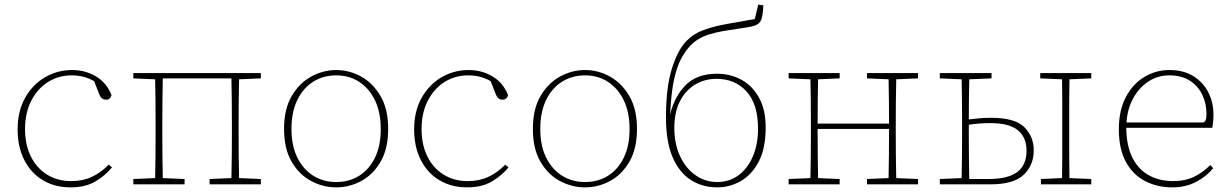

<svg xmlns="http://www.w3.org/2000/svg" viewBox="-20 -795 5303 828"><path d="M284 13Q217 13 165.5 -17.5Q114 -48 85 -104.5Q56 -161 56 -237Q56 -316 88.5 -373.5Q121 -431 174.5 -462Q228 -493 291 -493Q348 -493 394 -465.5Q440 -438 461 -385Q456 -365 437 -365Q418 -365 409 -386L386 -445Q343 -470 289 -470Q232 -470 186.5 -441Q141 -412 114.5 -360Q88 -308 88 -238Q88 -171 113 -120.5Q138 -70 183 -42Q228 -14 287 -14Q337 -14 376.5 -32.5Q416 -51 449 -85L463 -73Q433 -37 390.5 -12Q348 13 284 13Z M555 0V-23L649 -27Q650 -68 650.5 -120Q651 -172 651 -213V-267Q651 -308 650.5 -360.5Q650 -413 649 -453L555 -457V-480H1105V-457L1011 -453Q1010 -413 1009.5 -360.5Q1009 -308 1009 -267V-213Q1009 -172 1009.5 -120Q1010 -68 1011 -27L1105 -23V0H884V-23L978 -27Q979 -68 979.5 -120Q980 -172 980 -213V-267Q980 -310 979.5 -363Q979 -416 978 -457H682Q681 -416 680.5 -363Q680 -310 680 -267V-213Q680 -172 680.5 -120Q681 -68 682 -27L776 -23V0Z M1430 13Q1373 13 1321.5 -14.5Q1270 -42 1237.5 -98Q1205 -154 1205 -239Q1205 -324 1237.5 -380Q1270 -436 1321.5 -464.5Q1373 -493 1430 -493Q1487 -493 1538 -464.5Q1589 -436 1621.5 -380Q1654 -324 1654 -239Q1654 -154 1621.5 -98Q1589 -42 1538 -14.5Q1487 13 1430 13ZM1430 -10Q1486 -10 1529 -37Q1572 -64 1597 -115Q1622 -166 1622 -238Q1622 -311 1597 -362.5Q1572 -414 1529 -442Q1486 -470 1430 -470Q1374 -470 1330.5 -442.5Q1287 -415 1262 -363.5Q1237 -312 1237 -239Q1237 -167 1262 -116Q1287 -65 1330.5 -37.5Q1374 -10 1430 -10Z M1994 13Q1927 13 1875.5 -17.5Q1824 -48 1795 -104.5Q1766 -161 1766 -237Q1766 -316 1798.5 -373.5Q1831 -431 1884.5 -462Q1938 -493 2001 -493Q2058 -493 2104 -465.5Q2150 -438 2171 -385Q2166 -365 2147 -365Q2128 -365 2119 -386L2096 -445Q2053 -470 1999 -470Q1942 -470 1896.5 -441Q1851 -412 1824.5 -360Q1798 -308 1798 -238Q1798 -171 1823 -120.5Q1848 -70 1893 -42Q1938 -14 1997 -14Q2047 -14 2086.5 -32.5Q2126 -51 2159 -85L2173 -73Q2143 -37 2100.5 -12Q2058 13 1994 13Z M2503 13Q2446 13 2394.5 -14.5Q2343 -42 2310.5 -98Q2278 -154 2278 -239Q2278 -324 2310.5 -380Q2343 -436 2394.5 -464.5Q2446 -493 2503 -493Q2560 -493 2611 -464.5Q2662 -436 2694.5 -380Q2727 -324 2727 -239Q2727 -154 2694.5 -98Q2662 -42 2611 -14.5Q2560 13 2503 13ZM2503 -10Q2559 -10 2602 -37Q2645 -64 2670 -115Q2695 -166 2695 -238Q2695 -311 2670 -362.5Q2645 -414 2602 -442Q2559 -470 2503 -470Q2447 -470 2403.5 -442.5Q2360 -415 2335 -363.5Q2310 -312 2310 -239Q2310 -167 2335 -116Q2360 -65 2403.5 -37.5Q2447 -10 2503 -10Z M3073 13Q3009 13 2959 -19Q2909 -51 2880.5 -117.5Q2852 -184 2852 -289Q2852 -417 2877 -497.5Q2902 -578 2939 -617Q2971 -650 3014 -665.5Q3057 -681 3111 -691Q3146 -697 3179.5 -703Q3213 -709 3235 -713L3250 -775L3272 -772Q3270 -732 3264.5 -715Q3259 -698 3248 -691Q3235 -682 3198 -676.5Q3161 -671 3117 -664Q3059 -655 3022 -641Q2985 -627 2958 -599Q2935 -575 2916.5 -540Q2898 -505 2886 -448Q2874 -391 2870 -301Q2888 -378 2936.5 -427.5Q2985 -477 3072 -477Q3130 -477 3177.5 -451Q3225 -425 3253.5 -373.5Q3282 -322 3282 -245Q3282 -155 3252 -98Q3222 -41 3174.5 -14Q3127 13 3073 13ZM3073 -10Q3125 -10 3164.5 -39Q3204 -68 3226.5 -120Q3249 -172 3249 -240Q3249 -346 3199.5 -400.5Q3150 -455 3070 -455Q3018 -455 2976.5 -429.5Q2935 -404 2911.5 -357Q2888 -310 2888 -244Q2888 -174 2913 -121Q2938 -68 2980 -39Q3022 -10 3073 -10Z M3719 -457V-480H3939V-457L3845 -453Q3844 -413 3843.5 -360.5Q3843 -308 3843 -267V-213Q3843 -172 3843.5 -120Q3844 -68 3845 -27L3939 -23V0H3719V-23L3812 -27Q3813 -68 3813.5 -124.5Q3814 -181 3814 -239H3506Q3506 -179 3506.5 -123.5Q3507 -68 3508 -27L3601 -23V0H3381V-23L3475 -27Q3476 -68 3476.5 -120Q3477 -172 3477 -213V-267Q3477 -308 3476.5 -360.5Q3476 -413 3475 -453L3381 -457V-480H3601V-457L3508 -453Q3507 -413 3506.5 -361.5Q3506 -310 3506 -262H3814Q3814 -310 3813.5 -361.5Q3813 -413 3812 -453Z M4158 -213Q4158 -170 4158.5 -117Q4159 -64 4160 -23H4241Q4328 -23 4367.5 -53.5Q4407 -84 4407 -145Q4407 -202 4370 -233Q4333 -264 4252 -264Q4200 -264 4158 -257ZM4033 -457V-480H4256V-457L4160 -453Q4159 -416 4158.5 -368.5Q4158 -321 4158 -280Q4181 -283 4204.5 -285Q4228 -287 4255 -287Q4356 -287 4397 -247Q4438 -207 4438 -146Q4438 -83 4395 -41.5Q4352 0 4251 0H4033V-23L4127 -27Q4128 -68 4128.5 -120Q4129 -172 4129 -213V-267Q4129 -308 4128.5 -360.5Q4128 -413 4127 -453ZM4466 -457V-480H4686V-457L4592 -453Q4591 -413 4591 -360.5Q4591 -308 4591 -267V-213Q4591 -172 4591 -120Q4591 -68 4592 -27L4686 -23V0H4469V-23L4560 -27Q4561 -68 4561 -120Q4561 -172 4561 -213V-267Q4561 -308 4561 -360.5Q4561 -413 4560 -453Z M5023 -470Q4973 -470 4932.5 -443.5Q4892 -417 4867 -371.5Q4842 -326 4838 -267H5169Q5183 -270 5183 -303Q5183 -348 5165 -386Q5147 -424 5111.5 -447Q5076 -470 5023 -470ZM5035 13Q4970 13 4917.5 -14.5Q4865 -42 4835 -97.5Q4805 -153 4805 -238Q4805 -318 4834.5 -375Q4864 -432 4914 -462.5Q4964 -493 5023 -493Q5084 -493 5126.5 -466.5Q5169 -440 5191 -396.5Q5213 -353 5213 -301Q5213 -283 5211.5 -269Q5210 -255 5208 -244H4837Q4838 -165 4864 -114Q4890 -63 4935.5 -38.5Q4981 -14 5038 -14Q5091 -14 5130 -33Q5169 -52 5199 -83L5212 -70Q5184 -35 5139 -11Q5094 13 5035 13Z"/></svg>

Font: Source Serif 4 SmText ExtraLight
Style: Regular
Weight: 200
Designer: Frank Grießhammer
Foundry: Adobe
Version: Version 4.005;hotconv 1.1.0;makeotfexe 2.6.0